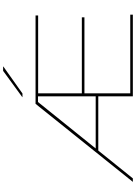

<svg xmlns="http://www.w3.org/2000/svg" viewBox="164 -1056 892 1261"><g transform="rotate(-90 610.5 -426.0)"><path d="M46 0 558.5 -639H618V-623H570.5L69 0ZM247 -227V-244H613V-227ZM619 0V-17H1144V0ZM608 0V-639H627.5V0ZM619 -318V-335H1126.5V-318ZM619 -622V-639H1139V-622ZM775 -852H803.5V-850.5L626.5 -725H602.5V-726Z"/></g></svg>

Font: Anek Latin Expanded Thin
Style: Regular
Weight: 250
Width: 7
Designer: Yesha Goshar
Foundry: Ek Type
Version: Version 1.003